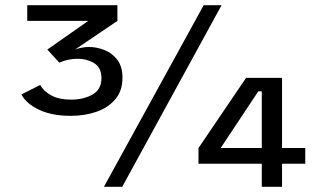

<svg xmlns="http://www.w3.org/2000/svg" viewBox="-20 -720 1256 740"><path d="M253 -273.5Q180 -273.5 130.5 -297Q81 -320.5 62.5 -356L135 -392.5Q148.5 -368 178.2 -352Q208 -336 253.5 -336Q302.5 -336 336.8 -355.8Q371 -375.5 371 -418.5Q371 -459.5 343 -476.5Q315 -493.5 278 -493.5Q259.5 -493.5 241 -489.2Q222.5 -485 208.5 -478.5L162.5 -529L320 -639.5H85V-700H432.5V-639.5L268.5 -528.5Q277 -532.5 292.8 -535.8Q308.5 -539 322 -539Q353 -539 383 -527Q413 -515 432.5 -489Q452 -463 452 -420.5Q452 -370 424.5 -337.5Q397 -305 351.8 -289.2Q306.5 -273.5 253 -273.5ZM380.5 0 765 -700H834L451 0ZM989 0V-89H745V-149.5L928.5 -420H1067V-149.5H1156.5V-89H1067V0ZM830.5 -149.5H989V-368H975.5Z"/></svg>

Font: Trispace SemiExpanded
Style: Regular
Weight: 400
Width: 6
Designer: Tyler Finck
Foundry: Etcetera Type Company
Version: Version 1.210; ttfautohint (v1.8.3)